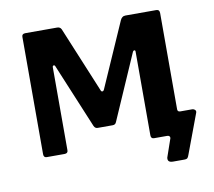

<svg xmlns="http://www.w3.org/2000/svg" viewBox="-73 -614 902 809"><g transform="rotate(-10 378.0 -209.5)"><path d="M604 111Q579 111 583 90L610 12Q611 7 608 3.5Q605 0 599 0H560V-92H659V-103Q659 -92 671 -92H721Q728 -92 733.5 -87Q739 -82 735 -73L673 93Q670 102 666.5 106.5Q663 111 652 111ZM83 0Q70 0 70 -15V-517Q70 -530 85 -530H221Q234 -530 239 -519L355 -239Q357 -232 362 -232Q367 -232 370 -239L491 -514Q494 -521 499.5 -525.5Q505 -530 513 -530H645Q659 -530 659 -515V-13Q659 0 644 0H542Q529 0 529 -15V-373Q529 -379 524.5 -379Q520 -379 517 -372L396 -95Q392 -84 380 -84H316Q305 -84 300 -95L186 -369Q184 -376 179 -375.5Q174 -375 174 -368V-13Q174 0 159 0Z"/></g></svg>

Font: Libre Franklin SemiBold
Style: Regular
Weight: 600
Designer: Pablo Impallari, Rodrigo Fuenzalida, Nhung Nguyen
Foundry: Impallari Type
Version: Version 3.000